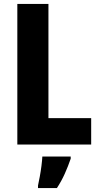

<svg xmlns="http://www.w3.org/2000/svg" viewBox="-20 -734 503 975"><path d="M68 0V-714H226V-134H443V0ZM339 72Q326 110 309 148Q292 186 269 221H173V208Q177 190 182 163Q187 136 190.5 108.5Q194 81 195 61H339Z"/></svg>

Font: Noto Sans Myanmar Condensed ExtraBold
Style: Regular
Weight: 800
Width: 3
Designer: Monotype Design Team
Foundry: Monotype Imaging Inc.
Version: Version 2.107; ttfautohint (v1.8.4.7-5d5b)